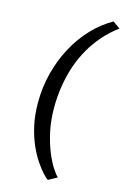

<svg xmlns="http://www.w3.org/2000/svg" viewBox="-149 -919 747 1149"><g transform="rotate(15 225.0 -345.0)"><path d="M93.5 -270Q93.5 -365 116.5 -453.8Q139.5 -542.5 181 -619.2Q222.5 -696 279.5 -756Q336.5 -816 405 -854.5L450 -822.5Q398 -784.5 357.2 -737.8Q316.5 -691 285.8 -637Q255 -583 235 -523Q215 -463 204.8 -398Q194.5 -333 194.5 -265.5Q194.5 -185.5 209.2 -118Q224 -50.5 245.5 2Q267 54.5 288.8 88Q310.5 121.5 324.5 133L270 163.5Q259 156.5 238.2 134.2Q217.5 112 192.5 75.2Q167.5 38.5 145 -12.2Q122.5 -63 108 -127.5Q93.5 -192 93.5 -270Z"/></g></svg>

Font: Merriweather Medium
Style: Italic
Weight: 500
Italic angle: -7.8°
Version: Version 2.101